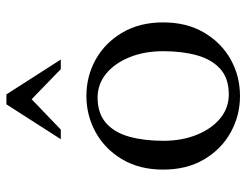

<svg xmlns="http://www.w3.org/2000/svg" viewBox="-105 -655 770 600"><g transform="rotate(-90 280.0 -355.0)"><path d="M280 -470Q342 -470 394 -441Q446 -412 478 -358Q510 -304 510 -230Q510 -156 478 -102Q446 -48 394 -19Q342 10 280 10Q219 10 166.5 -19Q114 -48 82 -102Q50 -156 50 -230Q50 -304 82 -358Q114 -412 166.5 -441Q219 -470 280 -470ZM285 -25Q335 -25 364.5 -51.5Q394 -78 407 -124Q420 -170 420 -230Q420 -289 401 -335.5Q382 -382 349.5 -408.5Q317 -435 275 -435Q226 -435 196 -409Q166 -383 153 -336.5Q140 -290 140 -230Q140 -171 159 -124.5Q178 -78 210.5 -51.5Q243 -25 285 -25ZM145 -550 254 -720H285L394 -550H364L238 -672H302L175 -550Z"/></g></svg>

Font: Brygada 1918
Style: Regular
Weight: 400
Designer: Mateusz Machalski | Borys Kosmynka | Przemek Hoffer
Foundry: NIEPODLEGLA 2018
Version: Version 3.006